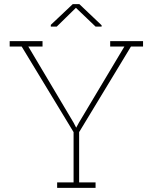

<svg xmlns="http://www.w3.org/2000/svg" viewBox="-20 -910 738 930"><path d="M256.8 0V-26.4H336.4V-270L85 -684.6H26.9V-710.9H186V-684.6H117.2L336.4 -315.9L349.1 -291.5L349.6 -292.5L362.3 -315.9L582.5 -684.6H513.7V-710.9H672.9V-684.6H614.3L363.3 -270V-26.4H442.9V0ZM226.1 -781.2V-789.6L332.5 -890.1H364.3L472.2 -787.6V-781.2H442.9L347.7 -872.1L254.9 -781.2Z"/></svg>

Font: Roboto Slab LO Thin
Style: Regular
Weight: 250
Designer: Google
Version: Version 2.00;September 28, 2018;FontCreator 11.5.0.2427 64-b